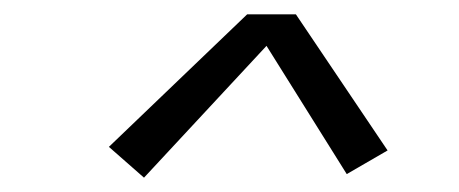

<svg xmlns="http://www.w3.org/2000/svg" viewBox="-20 -717 640 268"><path d="M181 -469 132 -512 325 -697H393L521 -507L464 -474L352 -653Z"/></svg>

Font: Iosevka Curly LtExObl
Style: Regular
Weight: 300
Width: 7
Italic angle: -9°
Monospace: yes
Designer: Belleve Invis
Foundry: Belleve Invis
Version: Version 11.1.0; ttfautohint (v1.8.3)